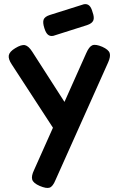

<svg xmlns="http://www.w3.org/2000/svg" viewBox="-20 -711 583 948"><path d="M176 207Q144 193 139 175.5Q134 158 148 129L406 -449Q420 -481 436 -487.5Q452 -494 485 -480Q516 -466 521.5 -449Q527 -432 514 -403L254 178Q241 210 225 215.5Q209 221 176 207ZM269 -38 38 -393Q20 -420 23.5 -438Q27 -456 55 -473Q86 -492 103.5 -488Q121 -484 139 -456L322 -171ZM243 -534Q227 -531 216.5 -540Q206 -549 199 -572Q190 -600 195.5 -614.5Q201 -629 226 -637L394 -690Q410 -693 420.5 -683.5Q431 -674 437 -651Q447 -624 440.5 -609.5Q434 -595 410 -587Z"/></svg>

Font: Fredoka Medium
Style: Regular
Weight: 500
Designer: Ben Nathan
Foundry: Milena B. Brandão, Ben Nathan
Version: Version 2.001